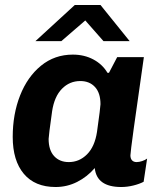

<svg xmlns="http://www.w3.org/2000/svg" viewBox="-20 -740 638 770"><path d="M411 -448H417L450 -511H557Q503 -137 503 -117Q503 -104 509.5 -97Q516 -90 528 -90Q538 -90 550 -94Q562 -98 570 -104L556 -11Q539 -2 514.5 4Q490 10 466 10Q368 10 360 -66Q330 -31 289.5 -10.5Q249 10 203 10Q120 10 75.5 -43Q31 -96 31 -191Q31 -282 60.5 -357Q90 -432 144.5 -476.5Q199 -521 272 -521Q318 -521 354.5 -501.5Q391 -482 411 -448ZM189 -294Q175 -194 175 -183Q175 -138 197 -114Q219 -90 256 -90Q298 -90 329 -121Q360 -152 369 -211Q383 -311 383 -322Q383 -367 361 -391Q339 -415 302 -415Q259 -415 228.5 -384Q198 -353 189 -294ZM500 -575H395L322 -658L226 -575H122L280 -720H383Z"/></svg>

Font: Chivo
Style: Bold Italic
Weight: 700
Italic angle: -8.05°
Designer: Hector Gatti
Foundry: Omnibus-Type
Version: Version 1.007